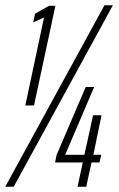

<svg xmlns="http://www.w3.org/2000/svg" viewBox="-30 -708 450 728"><path d="M66 -308 137 -642 96 -623 103 -656 156 -686H180L99 -308ZM-10 0 366 -688H398L22 0ZM264 0 284 -92H179L184 -119L295 -378H327L217 -121H290L323 -271H355L324 -121H354L347 -92H317L297 0Z"/></svg>

Font: Saira Ultra Condensed ExLight
Style: Italic
Weight: 200
Width: 1
Italic angle: -12°
Designer: Hector Gatti with collaboration of the Omnibus-Type team
Foundry: Omnibus-Type
Version: Version 1.001; ttfautohint (v1.8)